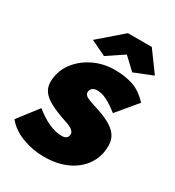

<svg xmlns="http://www.w3.org/2000/svg" viewBox="-204 -832 866 948"><g transform="rotate(30 229.0 -358.0)"><path d="M191 10Q126 10 67 -12.5Q8 -35 -27 -78L61 -192Q101 -159 140.5 -141Q180 -123 215 -123Q229 -123 236.5 -127Q244 -131 247.5 -137.5Q251 -144 251 -153Q251 -164 239 -174.5Q227 -185 195 -195Q138 -214 103 -232.5Q68 -251 51.5 -273.5Q35 -296 35 -326Q35 -385 68.5 -432.5Q102 -480 158.5 -508.5Q215 -537 283 -537Q339 -537 385 -522Q431 -507 474 -461L379 -347Q338 -379 310 -392.5Q282 -406 256 -406Q245 -406 236.5 -402Q228 -398 223.5 -391Q219 -384 219 -374Q219 -361 232.5 -352.5Q246 -344 281 -333Q339 -316 374 -296.5Q409 -277 425 -253Q441 -229 441 -196Q441 -135 409.5 -88.5Q378 -42 322 -16Q266 10 191 10ZM113 -611 246 -726H382L466 -611L361 -569L294 -632L200 -569Z"/></g></svg>

Font: Raleway Thin Black
Style: Italic
Weight: 900
Italic angle: -12°
Version: Version 4.026